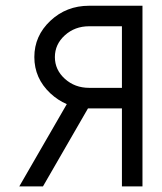

<svg xmlns="http://www.w3.org/2000/svg" viewBox="-20 -665 577 685"><path d="M415 -351.6V-571.3H297.9Q247.1 -571.3 211.4 -539.1Q175.8 -506.8 175.8 -461.4Q175.8 -416 211.4 -383.8Q247.1 -351.6 297.9 -351.6ZM488.3 0H415V-278.3H293.9L133.3 0H48.8L218.3 -293.5Q186.5 -307.1 159.7 -332Q102.5 -385.7 102.5 -461.4Q102.5 -537.1 159.7 -590.8Q216.8 -644.5 297.9 -644.5H488.3Z"/></svg>

Font: Catrinity
Style: Regular
Weight: 400
Designer: Alexander Lange
Foundry: High-Logic / Made with FontCreator
Version: Version 2.090;May 20, 2024;FontCreator 15.0.0.2974 64-bit